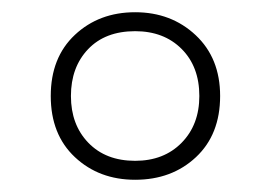

<svg xmlns="http://www.w3.org/2000/svg" viewBox="-20 -744 443 314"><path d="M201 -450Q142 -450 102.5 -487Q63 -524 63 -587Q63 -650 102.5 -687Q142 -724 201 -724Q260 -724 300 -686.5Q340 -649 340 -587Q340 -524 300.5 -487Q261 -450 201 -450ZM201 -481Q248 -481 277 -510.5Q306 -540 306 -587Q306 -635 277 -664Q248 -693 201 -693Q152 -693 124 -663.5Q96 -634 96 -587Q96 -540 124.5 -510.5Q153 -481 201 -481Z"/></svg>

Font: Noto Sans Telugu SemiCondensed ExtraLight
Style: Regular
Weight: 200
Width: 4
Designer: Jelle Bosma - Monotype Design Team
Foundry: Monotype Imaging Inc.
Version: Version 2.005; ttfautohint (v1.8.4.7-5d5b)